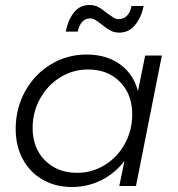

<svg xmlns="http://www.w3.org/2000/svg" viewBox="-20 -747 716 771"><path d="M43 -229Q43 -312 81 -380.5Q119 -449 184 -488.5Q249 -528 328 -528Q407 -528 461.5 -489Q516 -450 534 -381L563 -524H630L526 0H459L480 -101Q442 -51 387 -23.5Q332 4 269 4Q203 4 151.5 -25.5Q100 -55 71.5 -108Q43 -161 43 -229ZM511 -288Q511 -368 462 -418Q413 -468 334 -468Q273 -468 222 -436.5Q171 -405 141 -351Q111 -297 111 -233Q111 -153 160.5 -103Q210 -53 290 -53Q350 -53 401 -84.5Q452 -116 481.5 -170Q511 -224 511 -288ZM459 -616Q439 -616 424 -624Q409 -632 389 -648Q373 -661 363 -667Q353 -673 341 -673Q322 -673 309.5 -658.5Q297 -644 292 -620H244Q253 -667 277 -697Q301 -727 339 -727Q360 -727 375.5 -718.5Q391 -710 410 -694Q428 -681 437 -675.5Q446 -670 457 -670Q477 -670 490.5 -684.5Q504 -699 508 -723H557Q547 -676 522 -646Q497 -616 459 -616Z"/></svg>

Font: Gontserrat Light
Style: Italic
Weight: 300
Italic angle: -11.3°
Designer: Julieta Ulanovsky
Foundry: Julieta Ulanovsky
Version: Version 6.001